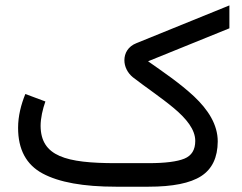

<svg xmlns="http://www.w3.org/2000/svg" viewBox="-20 -705 915 725"><path d="M541 0C631.8 0 698.2 -13.2 739.7 -40C781.2 -66.9 801.8 -110.4 802.2 -170.9C802.2 -234.9 765.6 -291 712.9 -340.8C659.7 -390.6 595.2 -434.1 539.1 -473.6L846.2 -598.1V-684.6L495.1 -542C463.9 -529.8 449.7 -504.4 449.7 -477.5C449.7 -454.1 460.9 -430.2 481.9 -413.1C530.3 -375.5 588.4 -336.9 636.2 -296.9C684.1 -256.8 717.3 -215.8 717.3 -172.9C717.3 -139.2 703.6 -117.2 676.3 -106C648.9 -94.7 603.5 -88.9 540.5 -88.9H417.5C229 -88.9 134.3 -114.7 133.3 -229.5C133.3 -258.8 141.1 -293 151.4 -321.8L75.7 -350.1C59.6 -310.5 48.3 -267.1 48.3 -222.2C48.3 -140.6 79.1 -83 141.1 -49.8C203.1 -16.6 294.9 0 417.5 0Z"/></svg>

Font: Vazirmatn
Style: Regular
Weight: 400
Designer: Saber Rastikerdar
Foundry: Saber Rastikerdar
Version: Version 33.003